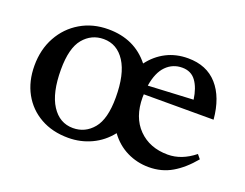

<svg xmlns="http://www.w3.org/2000/svg" viewBox="-79 -587 951 746"><g transform="rotate(20 397.0 -214.0)"><path d="M763.5 -85.5Q724.5 -38.5 682 -13.8Q639.5 11 586.5 11Q538 11 496 -9.8Q454 -30.5 425 -70.5Q393.5 -30.5 349 -9.8Q304.5 11 253.5 11Q188 11 138.8 -16.8Q89.5 -44.5 62.2 -94Q35 -143.5 35 -208.5Q35 -275.5 63.8 -327.5Q92.5 -379.5 142.8 -409.2Q193 -439 257.5 -439Q366.5 -439 429 -360Q457.5 -398 497.5 -418.5Q537.5 -439 587 -439Q664 -439 708.5 -389Q753 -339 761 -248.5H472.5Q472 -242.5 472 -236Q472 -154 518.2 -107Q564.5 -60 639.5 -60Q696.5 -60 749.5 -102.5ZM578 -397Q539 -397 511.8 -369.5Q484.5 -342 475.5 -285.5L661.5 -295Q655 -342 635 -369.5Q615 -397 578 -397ZM258 -31Q308.5 -31 341.5 -70.8Q374.5 -110.5 374.5 -199Q374.5 -295.5 341.8 -346.2Q309 -397 253.5 -397Q203 -397 170 -357.5Q137 -318 137 -229Q137 -132.5 169.8 -81.8Q202.5 -31 258 -31Z"/></g></svg>

Font: Newsreader Text Medium
Style: Regular
Weight: 500
Designer: Hugues Gentile
Foundry: Production Type
Version: Version 1.002